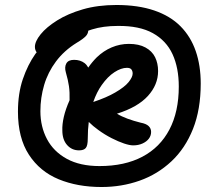

<svg xmlns="http://www.w3.org/2000/svg" viewBox="-20 -897 878 770"><path d="M387 -147Q291 -147 215.5 -178Q140 -209 96 -276.5Q52 -344 52 -449Q52 -522 71.5 -579.5Q91 -637 122 -681Q124 -684 127 -687Q120 -697 120 -709Q120 -731 143 -759.5Q166 -788 209 -815Q252 -842 312 -859.5Q372 -877 447 -877Q534 -877 598.5 -855Q663 -833 704 -791.5Q745 -750 765 -692Q785 -634 785 -562Q785 -458 754 -380Q723 -302 667.5 -250Q612 -198 540 -172.5Q468 -147 387 -147ZM334 -774Q333 -762 325 -753Q314 -741 287 -725Q237 -694 204.5 -650.5Q172 -607 157 -556Q142 -505 142 -451Q142 -389 168.5 -339Q195 -289 248 -260Q301 -231 379 -231Q480 -231 551 -268.5Q622 -306 659.5 -377.5Q697 -449 697 -550Q697 -625 672 -679.5Q647 -734 593 -764Q539 -794 452 -793Q394 -793 349 -779Q341 -776 334 -774ZM297 -294Q268 -294 249 -315.5Q230 -337 230 -374Q229 -398 236 -428.5Q243 -459 259 -495Q260 -527 256.5 -551.5Q253 -576 244 -607Q238 -628 246 -642.5Q254 -657 277 -657Q302 -657 319 -644Q328 -637 334 -626Q349 -648 368 -667Q395 -693 428 -707Q461 -721 497 -721Q537 -721 563.5 -706.5Q590 -692 602 -667.5Q614 -643 614 -612Q614 -557 573 -512Q532 -467 449 -441Q467 -430 491.5 -421Q516 -412 544 -405Q566 -401 576 -391.5Q586 -382 586 -368Q586 -353 577 -341Q568 -329 551.5 -321.5Q535 -314 514 -314Q500 -314 477.5 -321.5Q455 -329 427.5 -343Q400 -357 374 -376Q353 -391 336 -408Q332 -377 332 -341Q332 -313 324 -303.5Q316 -294 297 -294ZM354 -488Q408 -506 442 -526Q480 -548 496 -568Q512 -588 512 -602Q512 -612 507 -618.5Q502 -625 489 -625Q466 -625 439 -607.5Q412 -590 388 -556Q368 -528 354 -488Z"/></svg>

Font: Shantell Sans Light Medium
Style: Regular
Weight: 500
Version: Version 1.008;[ac192a2d6]